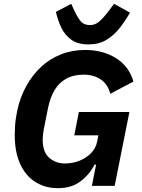

<svg xmlns="http://www.w3.org/2000/svg" viewBox="-20 -971 740 1003"><path d="M460 0 482 -111H474Q448 -60 401 -24Q354 12 283 12Q217 12 166 -19.5Q115 -51 86 -113Q57 -175 57 -268Q57 -290 58.5 -311.5Q60 -333 63 -353.5Q66 -374 70 -393Q85 -463 117 -521Q149 -579 194.5 -621.5Q240 -664 298.5 -687Q357 -710 425 -710Q517 -710 585.5 -667.5Q654 -625 677 -545L556 -481Q544 -530 507 -555.5Q470 -581 417 -581Q364 -581 326 -560Q288 -539 265 -500Q242 -461 231 -407L209 -297Q206 -282 204.5 -268Q203 -254 203 -241Q203 -176 237.5 -146.5Q272 -117 318 -117Q361 -117 397 -132Q433 -147 457 -172.5Q481 -198 487 -230L494 -264H368L392 -386H656L579 0ZM442 -739Q385 -739 351 -764.5Q317 -790 299 -829Q281 -868 272 -909L352 -951L370 -912Q386 -878 402.5 -859Q419 -840 450 -840Q477 -840 498.5 -858.5Q520 -877 548 -914L576 -951L659 -905Q635 -863 605.5 -825Q576 -787 536.5 -763Q497 -739 442 -739Z"/></svg>

Font: IBM Plex Sans
Style: Italic
Weight: 400
Italic angle: -11.31°
Designer: Mike Abbink, Paul van der Laan, Pieter van Rosmalen
Foundry: Bold Monday
Version: Version 3.201